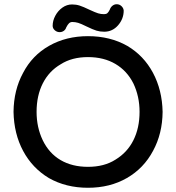

<svg xmlns="http://www.w3.org/2000/svg" viewBox="-20 -870 833 908"><path d="M229 -748Q229 -772 241.5 -795.5Q254 -819 275 -834Q296 -849 321 -849Q340 -849 357 -843.5Q374 -838 403 -824Q431 -811 444 -807Q457 -803 472 -803Q482 -803 487.5 -807.5Q493 -812 499 -824Q503 -836 512 -843Q521 -850 532 -850Q545 -850 554.5 -841Q564 -832 565 -820Q565 -781 538.5 -750.5Q512 -720 473 -720Q453 -720 436.5 -725Q420 -730 389 -745Q363 -758 349.5 -762Q336 -766 322 -766Q313 -766 306.5 -760Q300 -754 293 -740Q290 -730 281.5 -724Q273 -718 262 -718Q249 -718 239 -727Q229 -736 229 -748ZM89 -525Q132 -608 212.5 -653.5Q293 -699 396 -699Q501 -699 582 -653Q660 -607 703.5 -525.5Q747 -444 749 -341Q748 -238 704 -157Q660 -74 580 -28Q500 18 396 18Q292 18 211 -28Q133 -75 89.5 -156Q46 -237 44 -341Q45 -444 89 -525ZM182 -207Q212 -145 266.5 -113Q321 -81 396 -81Q473 -81 526 -115Q582 -149 611 -207Q640 -265 640 -341Q640 -414 611 -475Q581 -535 526 -567.5Q471 -600 396 -600Q320 -600 267 -566Q212 -534 182.5 -476Q153 -418 153 -341Q153 -268 182 -207Z"/></svg>

Font: 寒蝉全圆体 Bold
Style: Regular
Weight: 700
Designer: Warren2060
      Designed by Motoya company      

      [Varela Round]
      Joe Prince(Latin component); Avraham Cornf
Foundry: ChillType
Version: Version 3.200